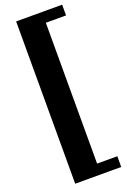

<svg xmlns="http://www.w3.org/2000/svg" viewBox="-212 -1019 858 1294"><g transform="rotate(-20 217.5 -372.0)"><path d="M273 133H418V210H88V-954H418V-877H273Z"/></g></svg>

Font: Inknut Antiqua ExtraBold
Style: Regular
Weight: 800
Designer: Claus Eggers Sørensen
Foundry: Claus Eggers Sørensen
Version: Version 1.003; ttfautohint (v1.8.2) -l 8 -r 50 -G 200 -x 14 